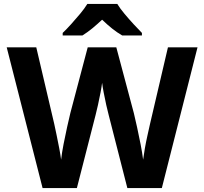

<svg xmlns="http://www.w3.org/2000/svg" viewBox="-20 -954 1036 974"><path d="M982 -714 801 0H626L531 -372Q526 -390 519 -421.5Q512 -453 506 -484.5Q500 -516 498 -534Q496 -516 490 -484.5Q484 -453 477 -421.5Q470 -390 465 -371L370 0H196L14 -714H164L255 -326Q260 -303 267 -269.5Q274 -236 280.5 -202Q287 -168 290 -144Q294 -179 302.5 -223Q311 -267 320.5 -309.5Q330 -352 337 -381L425 -714H570L659 -380Q666 -351 675.5 -308Q685 -265 693.5 -221Q702 -177 706 -144Q709 -168 715 -202Q721 -236 728.5 -269Q736 -302 741 -325L832 -714ZM575 -934Q589 -911 612 -883.5Q635 -856 658.5 -830.5Q682 -805 700 -787V-774H600Q574 -789 549 -809Q524 -829 498 -854Q471 -829 448 -810Q425 -791 398 -774H298V-787Q317 -805 340.5 -831Q364 -857 386.5 -884Q409 -911 423 -934Z"/></svg>

Font: Noto Sans Khmer UI
Style: Bold
Weight: 700
Designer: Danh Hong and the Monotype Design Team
Foundry: Monotype Imaging Inc.
Version: Version 2.002; ttfautohint (v1.8.4.7-5d5b)